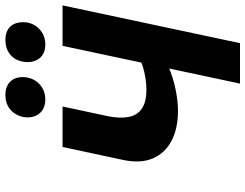

<svg xmlns="http://www.w3.org/2000/svg" viewBox="-119 -791 910 712"><g transform="rotate(-90 336.0 -435.0)"><path d="M382 0 522 -658H672L532 0ZM281 -230Q216 -230 170.5 -253.5Q125 -277 105 -322.5Q85 -368 99 -434L147 -658H297L261 -489Q252 -444 258.5 -412Q265 -380 290 -363.5Q315 -347 359 -347Q379 -347 401.5 -350.5Q424 -354 444 -360Q464 -366 475 -373L523 -313Q490 -285 447.5 -266.5Q405 -248 361 -239Q317 -230 281 -230ZM323 -722Q298 -722 281.5 -734Q265 -746 259.5 -766Q254 -786 259 -808Q267 -837 288 -853.5Q309 -870 340 -870Q365 -870 381 -859Q397 -848 403 -828.5Q409 -809 404 -786Q397 -757 375 -739.5Q353 -722 323 -722ZM527 -722Q501 -722 485.5 -734Q470 -746 464.5 -766Q459 -786 464 -808Q470 -837 491.5 -853.5Q513 -870 544 -870Q569 -870 585 -859Q601 -848 606.5 -828.5Q612 -809 608 -786Q601 -757 579 -739.5Q557 -722 527 -722Z"/></g></svg>

Font: Ysabeau ExtraBold
Style: Italic
Weight: 800
Italic angle: -12°
Designer: Christian Thalmann (Catharsis Fonts)
Version: Version 2.002